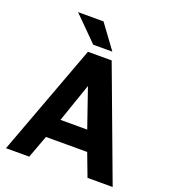

<svg xmlns="http://www.w3.org/2000/svg" viewBox="-159 -1016 1007 1133"><g transform="rotate(20 344.5 -450.0)"><path d="M10 0 270 -700H419L680 0H522L468 -143H209L156 0ZM255 -267H423L339 -510ZM285 -750 135 -900H295L405 -750Z"/></g></svg>

Font: Golos Text SemiBold
Style: Regular
Weight: 600
Designer: A.Korolkova, Vitaly Kuzmin
Foundry: ParaType Ltd
Version: Version 2.004